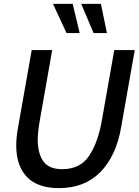

<svg xmlns="http://www.w3.org/2000/svg" viewBox="-20 -959 717 993"><path d="M64 -207Q64 -249 73 -298L144 -700H250L187 -343Q175 -276 175 -234Q176 -163 205 -123.5Q234 -84 302 -84Q395 -84 441.5 -154Q488 -224 508 -343L571 -700H677L606 -298Q580 -151 498.5 -68.5Q417 14 285 14Q175 14 119.5 -43.5Q64 -101 64 -207ZM254 -939H356L392 -788H324ZM400 -939H502L533 -788H464Z"/></svg>

Font: Cabin Medium
Style: Italic
Weight: 500
Italic angle: -7°
Designer: Pablo Impallari
Foundry: Pablo Impallari. http://www.impallari.com Igino Marini. http://www.ikern.com
Version: Version 2.200